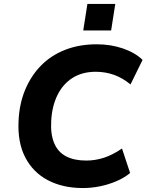

<svg xmlns="http://www.w3.org/2000/svg" viewBox="-20 -940 741 971"><path d="M399 11Q298 11 222.5 -28.5Q147 -68 107.5 -144.5Q68 -221 74 -331Q78 -416 107.5 -486.5Q137 -557 187.5 -608.5Q238 -660 309.5 -688Q381 -716 469 -716Q540 -716 601.5 -695Q663 -674 701 -637L640 -513Q600 -546 556.5 -561.5Q513 -577 464 -577Q396 -577 347 -546Q298 -515 270.5 -459Q243 -403 239 -329Q235 -261 254 -216Q273 -171 314 -149.5Q355 -128 416 -128Q461 -128 505 -142Q549 -156 597 -189L638 -65Q609 -41 569.5 -24Q530 -7 486.5 2Q443 11 399 11ZM401 -786 422 -920H563L542 -786Z"/></svg>

Font: Nunito Sans 10pt ExtraBold
Style: Italic
Weight: 800
Italic angle: -9°
Designer: Vernon Adams
Foundry: Vernon Adams
Version: Version 3.101;gftools[0.9.27]